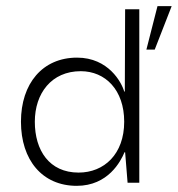

<svg xmlns="http://www.w3.org/2000/svg" viewBox="-20 -593 577 623"><path d="M482 -432 537 -573H491L455 -432ZM229 10C331 10 372 -70 384 -99H386L394 0H432V-563H386L385 -296H383C375 -325 332 -406 230 -406C118 -406 48 -322 48 -198C48 -74 117 10 229 10ZM235 -33C140 -33 93 -105 93 -198C93 -290 147 -362 242 -362C322 -362 383 -301 383 -198C383 -93 318 -33 235 -33Z"/></svg>

Font: OSH Darker Grotesque
Style: Regular
Weight: 400
Designer: Gabriel Lam
Foundry: TypeRant
Version: Version 1.000;Glyphs 3.1.1 (3148)